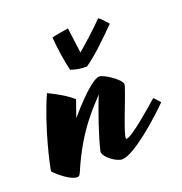

<svg xmlns="http://www.w3.org/2000/svg" viewBox="-161 -577 663 698"><g transform="rotate(-20 171.0 -228.0)"><path d="M115 -236C87 -261 50 -280 23 -293C-28 -179 -60 -32 -60 -20C-36 5 0 32 22 32C31 32 33 26 37 18C99 -129 172 -193 197 -223L198 -224C175 -166 145 -80 133 -26C133 -3 178 27 198 27C244 27 359 -76 402 -120C395 -128 386 -138 380 -144C357 -124 260 -38 239 -38C237 -38 236 -39 236 -41C236 -63 281 -168 297 -218C298 -222 299 -225 299 -227C299 -246 239 -285 222 -285C208 -285 173 -265 92 -171C100 -193 107 -215 115 -236ZM111 -476C113 -442 123 -375 131 -344C151 -337 169 -334 193 -334C238 -366 280 -408 324 -452C313 -464 304 -477 291 -485C255 -449 225 -422 188 -390L175 -488C155 -485 125 -480 111 -476Z"/></g></svg>

Font: Yesteryear
Style: Regular
Weight: 400
Designer: Astigmatic (AOETI)
Foundry: Astigmatic (AOETI)
Version: Version 1.000